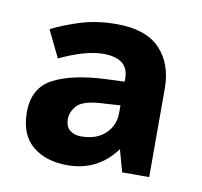

<svg xmlns="http://www.w3.org/2000/svg" viewBox="-51 -776 485 462"><g transform="rotate(10 191.5 -544.5)"><path d="M200 -722Q271 -722 305.5 -686Q340 -650 340 -589V-373H274L259 -427Q215 -367 141 -367Q88 -367 55.5 -394Q23 -421 23 -476Q23 -535 68 -559Q113 -583 194 -587L242 -589V-597Q242 -646 180 -646Q158 -646 130.5 -638Q103 -630 74 -616L42 -682Q74 -698 113 -710Q152 -722 200 -722ZM194 -528Q150 -525 136.5 -509.5Q123 -494 123 -477Q123 -458 134 -449.5Q145 -441 161 -441Q199 -441 220.5 -461.5Q242 -482 242 -513V-531Z"/></g></svg>

Font: Noto Sans Vithkuqi
Style: Bold
Weight: 700
Version: Version 1.001; ttfautohint (v1.8.4.7-5d5b)